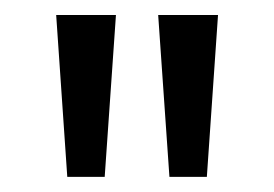

<svg xmlns="http://www.w3.org/2000/svg" viewBox="-20 -713 366 256"><path d="M69.7 -477.2 54.9 -693H134.6L119.6 -477.2ZM190.9 -693H270.7L255.8 -477.2H205.9Z"/></svg>

Font: Ancizar Sans Thin
Style: Regular
Weight: 100
Designer: Cesar Puertas, Viviana Monsalve, Julian Moncada, Julian Prieto, Jose Castro, Mariel Hernandez, Felipe Aragon, Sara Alarc
Version: Version 8.100